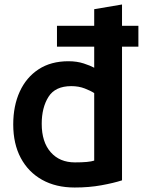

<svg xmlns="http://www.w3.org/2000/svg" viewBox="-20 -811 637 856"><path d="M524 -791 400 -770V-696H234V-603H400V-509Q384 -518 353.5 -528Q323 -538 285 -538Q207 -538 152 -502Q97 -466 68 -402.5Q39 -339 39 -256Q39 -170 72.5 -107Q106 -44 167.5 -9.5Q229 25 313 25Q377 25 432 15Q487 5 524 -7V-603H597V-696H524ZM400 -95Q388 -91 367 -89Q346 -87 314 -87Q246 -87 206 -132.5Q166 -178 166 -259Q166 -331 196 -379Q226 -427 298 -427Q331 -427 358 -416.5Q385 -406 400 -396Z"/></svg>

Font: Repo DemiBold
Style: Regular
Weight: 600
Designer: Stefan Peev
Foundry: Context Ltd
Version: Version 1.502